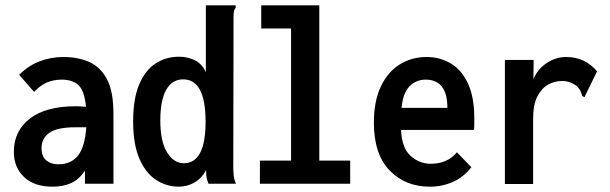

<svg xmlns="http://www.w3.org/2000/svg" viewBox="-20 -690 2290 721"><path d="M178 11Q108 11 70 -25.5Q32 -62 32 -120Q32 -198 92 -244.5Q152 -291 264 -291Q281 -291 303 -289Q297 -350 274.5 -370.5Q252 -391 212 -391Q183 -391 158 -381Q133 -371 108 -345L52 -409Q87 -444 129.5 -460Q172 -476 218 -476Q272 -476 314.5 -457.5Q357 -439 381.5 -393Q406 -347 406 -263V0H299V-49Q276 -15 246 -2Q216 11 178 11ZM136 -134Q136 -102 154 -87.5Q172 -73 199 -73Q247 -73 273 -106Q299 -139 304 -212Q293 -212 282.5 -212Q272 -212 263 -212Q194 -212 165 -191Q136 -170 136 -134Z M651 11Q605 11 566 -14.5Q527 -40 503.5 -94Q480 -148 480 -234Q480 -319 502.5 -372.5Q525 -426 564 -451.5Q603 -477 652 -477Q685 -477 712 -463.5Q739 -450 753 -419V-670H865V-661Q860 -655 858.5 -647.5Q857 -640 857 -624L856 -64Q856 -48 857.5 -32Q859 -16 866 0H763Q757 -15 755.5 -25Q754 -35 754 -51Q737 -20 710 -4.5Q683 11 651 11ZM670 -77Q752 -77 752 -233Q752 -392 668 -392Q626 -392 604 -352.5Q582 -313 582 -238Q582 -158 607.5 -117.5Q633 -77 670 -77Z M956 0V-87H1073V-583H961V-670H1179V-87H1295V0Z M1594 11Q1502 11 1443 -50Q1384 -111 1384 -229Q1384 -310 1410 -365Q1436 -420 1481 -448Q1526 -476 1582 -476Q1632 -476 1673 -451.5Q1714 -427 1737.5 -376Q1761 -325 1761 -248Q1761 -237 1761 -224.5Q1761 -212 1760 -202H1486Q1489 -134 1522 -104.5Q1555 -75 1598 -75Q1627 -75 1651.5 -85Q1676 -95 1696 -118L1750 -62Q1721 -25 1681 -7Q1641 11 1594 11ZM1488 -285H1660Q1660 -391 1578 -391Q1543 -391 1518 -366Q1493 -341 1488 -285Z M1876 -465H1984L1983 -393Q2000 -432 2034 -454Q2068 -476 2106 -476Q2177 -476 2222 -422L2179 -334L2175 -325L2167 -329Q2164 -337 2161 -345.5Q2158 -354 2147 -366Q2120 -386 2091 -386Q2063 -386 2038 -372Q2013 -358 1997.5 -327Q1982 -296 1982 -245V1H1876Z"/></svg>

Font: Inconsolata SemiCondensed Bold
Style: Regular
Weight: 700
Width: 4
Monospace: yes
Designer: Raph Levien, Cyreal, Brenton Simpson
Foundry: Raph Levien, Cyreal, Google
Version: Version 3.001; ttfautohint (v1.8.2.53-6de2)